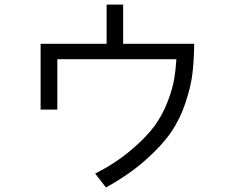

<svg xmlns="http://www.w3.org/2000/svg" viewBox="-20 -789 1040 852"><path d="M160.2 -302.7Q160.2 -376 160.2 -594.7Q233.4 -594.7 453.1 -594.7Q453.1 -637.7 453.1 -768.6Q471.7 -768.6 526.4 -768.6Q526.4 -725.6 526.4 -594.7Q605.5 -594.7 841.8 -594.7Q840.8 -520.5 834 -462.9Q827.1 -404.3 802.7 -332Q779.3 -260.7 738.3 -201.2Q697.3 -141.6 624 -77.1Q550.8 -12.7 450.2 43Q434.6 22.5 402.3 -18.6Q494.1 -65.4 561.5 -123Q629.9 -180.7 666 -230.5Q702.1 -280.3 724.6 -339.8Q747.1 -399.4 752.9 -438.5Q759.8 -477.5 762.7 -526.4Q586.9 -526.4 234.4 -526.4Q234.4 -470.7 234.4 -302.7Q215.8 -302.7 160.2 -302.7Z"/></svg>

Font: Gothic A1
Style: Regular
Weight: 400
Designer: HanYang I&C Co.,Ltd.
Version: Version 2.50